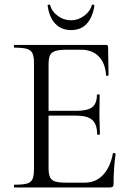

<svg xmlns="http://www.w3.org/2000/svg" viewBox="-20 -822 577 842"><path d="M43 -12Q81 -12 98.5 -17Q116 -22 122.5 -36.5Q129 -51 129 -81V-544Q129 -574 122.5 -588Q116 -602 98.5 -607.5Q81 -613 43 -613Q41 -613 41 -619Q41 -625 43 -625H445Q454 -625 454 -616L456 -493Q456 -490 450.5 -489.5Q445 -489 445 -492Q442 -545 413 -574.5Q384 -604 336 -604H275Q240 -604 223 -598.5Q206 -593 199.5 -580Q193 -567 193 -539V-85Q193 -58 199.5 -44.5Q206 -31 222 -26Q238 -21 272 -21H352Q400 -21 432 -55Q464 -89 475 -149Q475 -151 479 -151Q482 -151 484.5 -149.5Q487 -148 487 -147Q478 -84 478 -15Q478 -7 474.5 -3.5Q471 0 462 0H43Q41 0 41 -6Q41 -12 43 -12ZM313 -315H163V-336H316Q364 -336 384.5 -352Q405 -368 405 -406Q405 -408 411 -408Q417 -408 417 -406L416 -325Q416 -296 417 -281L418 -233Q418 -231 412 -231Q406 -231 406 -233Q406 -277 384.5 -296Q363 -315 313 -315ZM189 -797Q188 -801 193 -801.5Q198 -802 200 -800Q206 -773 232.5 -753Q259 -733 292 -733Q323 -733 349.5 -753Q376 -773 383 -800Q383 -802 386 -802Q389 -802 391.5 -800.5Q394 -799 394 -797Q386 -745 360 -717.5Q334 -690 292 -690Q249 -690 222.5 -718Q196 -746 189 -797Z"/></svg>

Font: Cormorant SC
Style: Regular
Weight: 400
Designer: Christian Thalmann (Catharsis Fonts)
Foundry: Catharsis Fonts
Version: Version 4.000